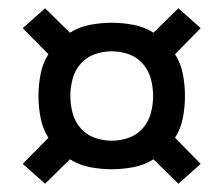

<svg xmlns="http://www.w3.org/2000/svg" viewBox="-20 -572 540 464"><path d="M89 -128 35 -176 97 -239Q83 -261 78 -287.5Q73 -314 73 -340Q73 -366 78 -392.5Q83 -419 97 -441L35 -504L89 -552L149 -493Q171 -507 197.5 -512Q224 -517 250 -517Q276 -517 302.5 -512Q329 -507 351 -493L411 -552L465 -504L403 -441Q417 -419 422 -392.5Q427 -366 427 -340Q427 -314 422 -287.5Q417 -261 403 -239L465 -176L411 -128L351 -187Q329 -173 302.5 -168Q276 -163 250 -163Q224 -163 197.5 -168Q171 -173 149 -187ZM250 -232Q271 -232 291 -239Q311 -246 325 -262Q339 -278 344.5 -298.5Q350 -319 350 -340Q350 -361 344.5 -381.5Q339 -402 325 -418Q311 -434 291 -441Q271 -448 250 -448Q229 -448 209 -441Q189 -434 175 -418Q161 -402 155.5 -381.5Q150 -361 150 -340Q150 -319 155.5 -298.5Q161 -278 175 -262Q189 -246 209 -239Q229 -232 250 -232Z"/></svg>

Font: Iosevka Term Curly Medium
Style: Regular
Weight: 500
Designer: Belleve Invis
Foundry: Belleve Invis
Version: Version 32.3.0